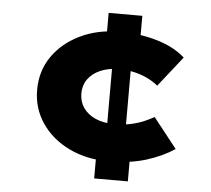

<svg xmlns="http://www.w3.org/2000/svg" viewBox="-51 -763 898 818"><g transform="rotate(5 398.0 -354.0)"><path d="M435 -78Q341 -78 266.5 -114Q192 -150 149 -213Q106 -276 106 -355Q106 -436 149 -498Q192 -560 266.5 -596Q341 -632 435 -632Q521 -632 595.5 -610Q670 -588 716 -546L614 -417Q595 -433 569.5 -445.5Q544 -458 513 -465.5Q482 -473 446 -473Q400 -473 366 -458Q332 -443 313.5 -417Q295 -391 295 -356Q295 -321 313.5 -294.5Q332 -268 366 -253Q400 -238 446 -238Q488 -238 520 -245.5Q552 -253 575.5 -263.5Q599 -274 615 -283L716 -155Q663 -120 594.5 -99Q526 -78 435 -78ZM381 0V-108L416 -146V-552L381 -606V-708H525V-605L496 -554V-144L525 -107V0Z"/></g></svg>

Font: Lexend Mega ExtraBold
Style: Regular
Weight: 800
Designer: Bonnie Shaver-Troup, Thomas Jockin
Foundry: Lexend
Version: Version 1.007